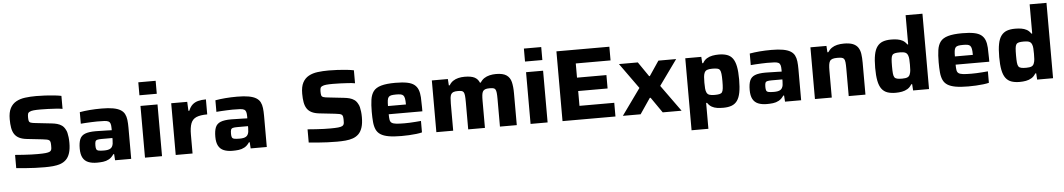

<svg xmlns="http://www.w3.org/2000/svg" viewBox="-43 -1215 10451 1886"><g transform="rotate(-5 5182.5 -271.5)"><path d="M353 8Q309 8 258.5 6Q208 4 160 0Q112 -4 74 -8V-138Q114 -135 155.5 -132Q197 -129 234 -128Q271 -127 297 -127Q348 -127 375.5 -130Q403 -133 416 -140Q426 -146 430 -154.5Q434 -163 434.5 -174.5Q435 -186 435 -200Q435 -219 432.5 -231.5Q430 -244 422.5 -250.5Q415 -257 399 -260.5Q383 -264 356 -267L202 -284Q157 -289 127.5 -304Q98 -319 81.5 -344.5Q65 -370 58.5 -406.5Q52 -443 52 -491Q52 -560 73.5 -600.5Q95 -641 133 -662Q171 -683 221.5 -689.5Q272 -696 331 -696Q374 -696 420 -693.5Q466 -691 508 -686.5Q550 -682 578 -676V-548Q550 -553 512 -555.5Q474 -558 434.5 -559.5Q395 -561 361 -561Q320 -561 295 -558.5Q270 -556 256 -549Q240 -542 236.5 -529Q233 -516 233 -496Q233 -472 236.5 -459Q240 -446 255.5 -440.5Q271 -435 304 -432L457 -415Q487 -412 512.5 -405Q538 -398 558.5 -383.5Q579 -369 593 -341Q601 -328 605.5 -309Q610 -290 613 -265.5Q616 -241 616 -210Q616 -150 603 -109.5Q590 -69 566 -45.5Q542 -22 509 -10.5Q476 1 436.5 4.5Q397 8 353 8Z M869 8Q819 8 783.5 -6.5Q748 -21 730 -54.5Q712 -88 712 -144Q712 -202 726 -236.5Q740 -271 777 -286Q814 -301 882 -301Q891 -301 909.5 -300.5Q928 -300 951 -299.5Q974 -299 997.5 -298.5Q1021 -298 1041 -297V-316Q1041 -345 1036 -361Q1031 -377 1017.5 -384.5Q1004 -392 976.5 -393.5Q949 -395 904 -395Q880 -395 850 -393.5Q820 -392 791.5 -390.5Q763 -389 744 -387V-501Q788 -509 842.5 -513.5Q897 -518 959 -518Q1028 -518 1073.5 -509.5Q1119 -501 1146 -484.5Q1173 -468 1186 -443Q1199 -418 1203 -384Q1207 -350 1207 -308V0H1048L1044 -61H1036Q1015 -29 987.5 -14Q960 1 929.5 4.5Q899 8 869 8ZM949 -105Q969 -105 985 -108Q1001 -111 1012 -118Q1023 -125 1029 -136Q1036 -148 1038.5 -164Q1041 -180 1041 -201V-220H935Q906 -220 891.5 -216Q877 -212 872.5 -199.5Q868 -187 868 -160Q868 -137 873 -125Q878 -113 895.5 -109Q913 -105 949 -105Z M1342 -615V-743H1513V-615ZM1343 0V-510H1511V0Z M1646 0V-510H1804L1808 -421H1817Q1832 -459 1855.5 -480Q1879 -501 1912 -509.5Q1945 -518 1989 -518V-370Q1920 -370 1881.5 -353.5Q1843 -337 1827.5 -296.5Q1812 -256 1812 -185V0Z M2206 8Q2156 8 2120.5 -6.5Q2085 -21 2067 -54.5Q2049 -88 2049 -144Q2049 -202 2063 -236.5Q2077 -271 2114 -286Q2151 -301 2219 -301Q2228 -301 2246.5 -300.5Q2265 -300 2288 -299.5Q2311 -299 2334.5 -298.5Q2358 -298 2378 -297V-316Q2378 -345 2373 -361Q2368 -377 2354.5 -384.5Q2341 -392 2313.5 -393.5Q2286 -395 2241 -395Q2217 -395 2187 -393.5Q2157 -392 2128.5 -390.5Q2100 -389 2081 -387V-501Q2125 -509 2179.5 -513.5Q2234 -518 2296 -518Q2365 -518 2410.5 -509.5Q2456 -501 2483 -484.5Q2510 -468 2523 -443Q2536 -418 2540 -384Q2544 -350 2544 -308V0H2385L2381 -61H2373Q2352 -29 2324.5 -14Q2297 1 2266.5 4.5Q2236 8 2206 8ZM2286 -105Q2306 -105 2322 -108Q2338 -111 2349 -118Q2360 -125 2366 -136Q2373 -148 2375.5 -164Q2378 -180 2378 -201V-220H2272Q2243 -220 2228.5 -216Q2214 -212 2209.5 -199.5Q2205 -187 2205 -160Q2205 -137 2210 -125Q2215 -113 2232.5 -109Q2250 -105 2286 -105Z M3237 8Q3193 8 3142.5 6Q3092 4 3044 0Q2996 -4 2958 -8V-138Q2998 -135 3039.5 -132Q3081 -129 3118 -128Q3155 -127 3181 -127Q3232 -127 3259.5 -130Q3287 -133 3300 -140Q3310 -146 3314 -154.5Q3318 -163 3318.5 -174.5Q3319 -186 3319 -200Q3319 -219 3316.5 -231.5Q3314 -244 3306.5 -250.5Q3299 -257 3283 -260.5Q3267 -264 3240 -267L3086 -284Q3041 -289 3011.5 -304Q2982 -319 2965.5 -344.5Q2949 -370 2942.5 -406.5Q2936 -443 2936 -491Q2936 -560 2957.5 -600.5Q2979 -641 3017 -662Q3055 -683 3105.5 -689.5Q3156 -696 3215 -696Q3258 -696 3304 -693.5Q3350 -691 3392 -686.5Q3434 -682 3462 -676V-548Q3434 -553 3396 -555.5Q3358 -558 3318.5 -559.5Q3279 -561 3245 -561Q3204 -561 3179 -558.5Q3154 -556 3140 -549Q3124 -542 3120.5 -529Q3117 -516 3117 -496Q3117 -472 3120.5 -459Q3124 -446 3139.5 -440.5Q3155 -435 3188 -432L3341 -415Q3371 -412 3396.5 -405Q3422 -398 3442.5 -383.5Q3463 -369 3477 -341Q3485 -328 3489.5 -309Q3494 -290 3497 -265.5Q3500 -241 3500 -210Q3500 -150 3487 -109.5Q3474 -69 3450 -45.5Q3426 -22 3393 -10.5Q3360 1 3320.5 4.5Q3281 8 3237 8Z M3872 8Q3796 8 3746 -1Q3696 -10 3666.5 -29Q3637 -48 3623 -79Q3609 -110 3605 -153.5Q3601 -197 3601 -254Q3601 -324 3608.5 -374Q3616 -424 3640 -456Q3664 -488 3716 -503Q3768 -518 3856 -518Q3927 -518 3972 -509Q4017 -500 4042.5 -480Q4068 -460 4080 -429Q4092 -398 4094.5 -354.5Q4097 -311 4097 -254V-216H3765Q3765 -182 3768.5 -161.5Q3772 -141 3786 -131Q3800 -121 3830 -117.5Q3860 -114 3912 -114Q3934 -114 3962 -115Q3990 -116 4019.5 -118.5Q4049 -121 4075 -123V-10Q4053 -4 4019 0Q3985 4 3947 6Q3909 8 3872 8ZM3942 -279V-299Q3942 -335 3938 -356Q3934 -377 3924.5 -387Q3915 -397 3898 -400Q3881 -403 3855 -403Q3825 -403 3807 -399.5Q3789 -396 3780 -385Q3771 -374 3768 -352.5Q3765 -331 3765 -297H3960Z M4216 0V-510H4374L4378 -447H4387Q4402 -473 4425 -488.5Q4448 -504 4477 -511Q4506 -518 4539 -518Q4603 -518 4636.5 -501Q4670 -484 4685 -447H4693Q4709 -473 4732.5 -488.5Q4756 -504 4786 -511Q4816 -518 4849 -518Q4918 -518 4952.5 -494Q4987 -470 4998 -425Q5009 -380 5009 -314V0H4843V-269Q4843 -310 4840.5 -333Q4838 -356 4831 -367Q4824 -378 4810 -381Q4796 -384 4772 -384Q4746 -384 4730.5 -378Q4715 -372 4707.5 -359Q4700 -346 4697.5 -323.5Q4695 -301 4695 -267V0H4530V-269Q4530 -310 4527.5 -333Q4525 -356 4518 -367Q4511 -378 4497 -381Q4483 -384 4459 -384Q4433 -384 4417.5 -378Q4402 -372 4394.5 -359Q4387 -346 4384.5 -323Q4382 -300 4382 -267V0Z M5144 -615V-743H5315V-615ZM5145 0V-510H5313V0Z M5460 0V-688H5982V-553H5639V-413H5929V-281H5639V-135H5982V0Z M6055 0 6241 -259 6061 -510H6247L6346 -366H6353L6450 -510H6625L6446 -261L6634 0H6448L6342 -153H6334L6230 0Z M6715 200V-510H6873L6877 -447H6886Q6903 -477 6928 -492Q6953 -507 6983.5 -512.5Q7014 -518 7045 -518Q7092 -518 7126.5 -506Q7161 -494 7182.5 -464.5Q7204 -435 7214 -384.5Q7224 -334 7224 -257Q7224 -179 7214 -128Q7204 -77 7182.5 -47.5Q7161 -18 7127 -5.5Q7093 7 7045 7Q7013 7 6984.5 3Q6956 -1 6932 -14.5Q6908 -28 6890 -55H6881V200ZM6970 -126Q7000 -126 7018.5 -130Q7037 -134 7045 -146Q7053 -158 7056 -184Q7059 -210 7059 -255Q7059 -300 7056 -326Q7053 -352 7045 -364.5Q7037 -377 7018.5 -381Q7000 -385 6970 -385Q6936 -385 6918 -377.5Q6900 -370 6892 -351Q6885 -335 6883 -311Q6881 -287 6881 -255Q6881 -221 6883 -197.5Q6885 -174 6892 -159Q6900 -140 6918.5 -133Q6937 -126 6970 -126Z M7475 8Q7425 8 7389.5 -6.5Q7354 -21 7336 -54.5Q7318 -88 7318 -144Q7318 -202 7332 -236.5Q7346 -271 7383 -286Q7420 -301 7488 -301Q7497 -301 7515.5 -300.5Q7534 -300 7557 -299.5Q7580 -299 7603.5 -298.5Q7627 -298 7647 -297V-316Q7647 -345 7642 -361Q7637 -377 7623.5 -384.5Q7610 -392 7582.5 -393.5Q7555 -395 7510 -395Q7486 -395 7456 -393.5Q7426 -392 7397.5 -390.5Q7369 -389 7350 -387V-501Q7394 -509 7448.5 -513.5Q7503 -518 7565 -518Q7634 -518 7679.5 -509.5Q7725 -501 7752 -484.5Q7779 -468 7792 -443Q7805 -418 7809 -384Q7813 -350 7813 -308V0H7654L7650 -61H7642Q7621 -29 7593.5 -14Q7566 1 7535.5 4.5Q7505 8 7475 8ZM7555 -105Q7575 -105 7591 -108Q7607 -111 7618 -118Q7629 -125 7635 -136Q7642 -148 7644.5 -164Q7647 -180 7647 -201V-220H7541Q7512 -220 7497.5 -216Q7483 -212 7478.5 -199.5Q7474 -187 7474 -160Q7474 -137 7479 -125Q7484 -113 7501.5 -109Q7519 -105 7555 -105Z M7949 0V-510H8107L8111 -447H8120Q8137 -473 8160 -488.5Q8183 -504 8213 -511Q8243 -518 8279 -518Q8335 -518 8368 -504.5Q8401 -491 8418.5 -465Q8436 -439 8441.5 -401.5Q8447 -364 8447 -315V0H8282V-269Q8282 -310 8279.5 -333Q8277 -356 8269 -367Q8261 -378 8244.5 -381Q8228 -384 8202 -384Q8172 -384 8154.5 -378Q8137 -372 8129 -358.5Q8121 -345 8118 -322.5Q8115 -300 8115 -267V0Z M8745 8Q8697 8 8663 -4Q8629 -16 8607 -45.5Q8585 -75 8575 -126Q8565 -177 8565 -253Q8565 -331 8575 -382Q8585 -433 8607 -462.5Q8629 -492 8662.5 -504.5Q8696 -517 8745 -517Q8777 -517 8805.5 -512.5Q8834 -508 8858 -495Q8882 -482 8900 -455H8908V-743H9074V0H8917L8913 -62H8904Q8887 -33 8862 -18Q8837 -3 8807 2.5Q8777 8 8745 8ZM8820 -125Q8855 -125 8873 -133Q8891 -141 8898 -162Q8905 -180 8906.5 -202.5Q8908 -225 8908 -255Q8908 -286 8906.5 -308.5Q8905 -331 8899 -346Q8891 -368 8873 -376Q8855 -384 8820 -384Q8789 -384 8771 -380Q8753 -376 8744.5 -363.5Q8736 -351 8733.5 -325Q8731 -299 8731 -255Q8731 -210 8733.5 -184Q8736 -158 8744.5 -145.5Q8753 -133 8771.5 -129Q8790 -125 8820 -125Z M9462 8Q9386 8 9336 -1Q9286 -10 9256.5 -29Q9227 -48 9213 -79Q9199 -110 9195 -153.5Q9191 -197 9191 -254Q9191 -324 9198.5 -374Q9206 -424 9230 -456Q9254 -488 9306 -503Q9358 -518 9446 -518Q9517 -518 9562 -509Q9607 -500 9632.5 -480Q9658 -460 9670 -429Q9682 -398 9684.5 -354.5Q9687 -311 9687 -254V-216H9355Q9355 -182 9358.5 -161.5Q9362 -141 9376 -131Q9390 -121 9420 -117.5Q9450 -114 9502 -114Q9524 -114 9552 -115Q9580 -116 9609.5 -118.5Q9639 -121 9665 -123V-10Q9643 -4 9609 0Q9575 4 9537 6Q9499 8 9462 8ZM9532 -279V-299Q9532 -335 9528 -356Q9524 -377 9514.5 -387Q9505 -397 9488 -400Q9471 -403 9445 -403Q9415 -403 9397 -399.5Q9379 -396 9370 -385Q9361 -374 9358 -352.5Q9355 -331 9355 -297H9550Z M9968 8Q9920 8 9886 -4Q9852 -16 9830 -45.5Q9808 -75 9798 -126Q9788 -177 9788 -253Q9788 -331 9798 -382Q9808 -433 9830 -462.5Q9852 -492 9885.5 -504.5Q9919 -517 9968 -517Q10000 -517 10028.5 -512.5Q10057 -508 10081 -495Q10105 -482 10123 -455H10131V-743H10297V0H10140L10136 -62H10127Q10110 -33 10085 -18Q10060 -3 10030 2.5Q10000 8 9968 8ZM10043 -125Q10078 -125 10096 -133Q10114 -141 10121 -162Q10128 -180 10129.5 -202.5Q10131 -225 10131 -255Q10131 -286 10129.5 -308.5Q10128 -331 10122 -346Q10114 -368 10096 -376Q10078 -384 10043 -384Q10012 -384 9994 -380Q9976 -376 9967.5 -363.5Q9959 -351 9956.5 -325Q9954 -299 9954 -255Q9954 -210 9956.5 -184Q9959 -158 9967.5 -145.5Q9976 -133 9994.5 -129Q10013 -125 10043 -125Z"/></g></svg>

Font: Saira SemiExpanded
Style: Bold
Weight: 700
Width: 6
Designer: Hector Gatti with collaboration of the Omnibus-Type team
Foundry: Omnibus-Type
Version: Version 1.101